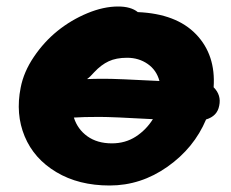

<svg xmlns="http://www.w3.org/2000/svg" viewBox="-20 -553 704 585"><path d="M314 12.2Q219.7 12.2 151.6 -28.6Q83.5 -69.3 55.2 -137.5Q26.9 -205.6 43 -286.1Q52.2 -334 83.3 -379.9Q114.3 -425.8 155.5 -459Q196.8 -492.2 246.1 -512.7Q295.4 -533.2 339.8 -533.2Q378.9 -533.2 399.9 -516.1Q517.1 -511.2 577.4 -448.5Q637.7 -385.7 630.9 -287.1Q654.8 -263.2 647.9 -231Q642.1 -199.2 607.9 -189Q571.3 -102.1 490.2 -44.9Q409.2 12.2 314 12.2ZM297.9 -313Q336.9 -313 465.8 -306.2Q457 -339.4 429.9 -358.2Q402.8 -377 367.2 -377Q334 -377 311 -366.2Q288.1 -355.5 267.1 -333Q254.4 -318.4 245.1 -312Q263.2 -313 297.9 -313ZM283.2 -196.8Q231.9 -196.8 205.1 -194.8Q216.3 -159.2 246.3 -137.7Q276.4 -116.2 320.8 -116.2Q361.8 -116.2 393.6 -136.7Q425.3 -157.2 445.8 -189.9Q321.8 -196.8 283.2 -196.8Z"/></svg>

Font: Shantell Sans Normal
Style: Italic
Weight: 800
Italic angle: -11.31°
Designer: Stephen Nixon, Anya Danilova, Shantell Martin
Foundry: Arrow Type
Version: Version 1.006;[559af2be0]